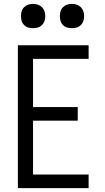

<svg xmlns="http://www.w3.org/2000/svg" viewBox="-20 -968 540 988"><path d="M72 0V-735H436V-665H150V-417H380V-347H150V-70H436V0ZM350 -823Q337 -823 325 -826.5Q313 -830 304 -839Q295 -848 291.5 -860Q288 -872 288 -885Q288 -898 291.5 -910Q295 -922 304 -931Q313 -940 325 -944Q337 -948 350 -948Q363 -948 375 -944Q387 -940 396 -931Q405 -922 409 -910Q413 -898 413 -885Q413 -872 409 -860Q405 -848 396 -839Q387 -830 375 -826.5Q363 -823 350 -823ZM150 -823Q137 -823 125 -826.5Q113 -830 104 -839Q95 -848 91.5 -860Q88 -872 88 -885Q88 -898 91.5 -910Q95 -922 104 -931Q113 -940 125 -944Q137 -948 150 -948Q163 -948 175 -944Q187 -940 196 -931Q205 -922 209 -910Q213 -898 213 -885Q213 -872 209 -860Q205 -848 196 -839Q187 -830 175 -826.5Q163 -823 150 -823Z"/></svg>

Font: Iosevka MaddieWtf
Style: Regular
Weight: 400
Monospace: yes
Designer: Belleve Invis
Foundry: Belleve Invis
Version: Version 31.3.0; ttfautohint (v1.8.3)